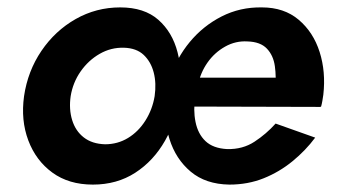

<svg xmlns="http://www.w3.org/2000/svg" viewBox="-20 -490 913 519"><path d="M724 -250 720 -231 848 -202Q850 -209 851.5 -218Q853 -227 854 -234Q861 -296 844 -349.5Q827 -403 787.5 -436.5Q748 -470 688 -470Q629 -471 579 -445.5Q529 -420 493 -376.5Q457 -333 440 -279Q436 -267 433.5 -255Q431 -243 429 -230Q421 -169 438 -114.5Q455 -60 495.5 -26Q536 8 600 9Q650 9 692.5 -8Q735 -25 770.5 -54Q806 -83 832 -118L725 -156Q700 -128 668 -107Q636 -86 594 -87Q556 -89 535.5 -108.5Q515 -128 508.5 -160.5Q502 -193 508 -230L515 -260Q522 -294 541 -321Q560 -348 588.5 -364Q617 -380 649 -378Q684 -377 701.5 -358.5Q719 -340 723 -311Q727 -282 724 -250ZM475 -202 847 -201 840 -280H487ZM45 -230Q36 -165 56.5 -110.5Q77 -56 121.5 -23.5Q166 9 231 9Q296 9 345.5 -23Q395 -55 426 -109.5Q457 -164 466 -230Q474 -294 460 -348.5Q446 -403 408 -436.5Q370 -470 305 -470Q240 -470 184.5 -438.5Q129 -407 92 -352.5Q55 -298 45 -230ZM171 -230Q177 -267 198 -297Q219 -327 249.5 -344.5Q280 -362 315 -361Q349 -360 368.5 -341.5Q388 -323 395.5 -294Q403 -265 398 -230Q392 -194 373 -164Q354 -134 326 -117Q298 -100 264 -100Q229 -101 206.5 -118.5Q184 -136 175 -165.5Q166 -195 171 -230Z"/></svg>

Font: Jost SemiBold
Style: Italic
Weight: 600
Italic angle: -5°
Version: Version 3.710